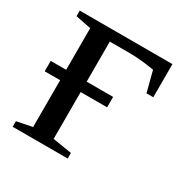

<svg xmlns="http://www.w3.org/2000/svg" viewBox="-115 -558 639 657"><g transform="rotate(30 205.0 -229.5)"><path d="M357.4 -328.1 336.4 -409.2Q282.2 -418.5 239.3 -418.5H160.2V-260.3H264.6V-219.2H160.2V-34.2L235.4 -22V0H18.1V-22L79.1 -34.2V-219.2H18.1V-260.3H79.1V-424.8L18.1 -437V-459H384.3V-328.1Z"/></g></svg>

Font: Tinos
Style: Regular
Weight: 400
Designer: Steve Matteson
Foundry: Monotype Imaging Inc.
Version: Version 1.23